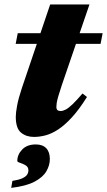

<svg xmlns="http://www.w3.org/2000/svg" viewBox="-20 -614 492 882"><path d="M52 -412.5 61.5 -461.5H451.5L442 -412.5ZM264 -223Q253 -190 247.5 -170.8Q242 -151.5 240.5 -141Q239 -130.5 239 -123.5Q239 -112.5 244 -108.2Q249 -104 258.5 -104Q269 -104 282 -110.8Q295 -117.5 313.5 -135.2Q332 -153 359 -184.5L379.5 -168.5Q343.5 -111 310.5 -75Q277.5 -39 247.2 -19.2Q217 0.5 189.2 7.8Q161.5 15 136 15Q100.5 15 76.5 -4.8Q52.5 -24.5 52.5 -77.5Q52.5 -96.5 58.8 -130Q65 -163.5 81 -211L210.5 -593.5H391ZM59.5 125.5Q59.5 96 82 72.8Q104.5 49.5 144.5 49.5Q176 49.5 192.5 67Q209 84.5 209 116.5Q209 145 193.2 172.5Q177.5 200 138.8 220.5Q100 241 31.5 249L37 217Q66 212.5 82 205.2Q98 198 104.2 188.8Q110.5 179.5 110.5 169Q110.5 153 97.8 145.5Q85 138 72.2 134Q59.5 130 59.5 125.5Z"/></svg>

Font: Newsreader 36pt ExtraBold
Style: Italic
Weight: 800
Italic angle: -17°
Designer: Hugues Gentile
Foundry: Production Type
Version: Version 1.003